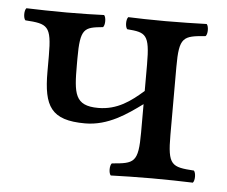

<svg xmlns="http://www.w3.org/2000/svg" viewBox="-40 -475 618 522"><g transform="rotate(5 269.5 -214.5)"><path d="M162 -307C162 -390 173 -393 224 -398C230 -404 230 -425 224 -431C200 -430 162 -429 122 -429C79 -429 45 -430 12 -431C6 -425 6 -404 12 -398C73 -394 84 -390 84 -307V-264C84 -170 105 -133 198 -133C261 -133 311 -169 352 -199V-122C352 -39 341 -36 280 -31C274 -25 274 -4 280 2C313 1 348 0 392 0C435 0 472 1 504 2C510 -4 510 -25 504 -31C443 -35 432 -39 432 -122V-307C432 -390 443 -393 504 -398C510 -404 510 -425 504 -431C470 -430 436 -429 392 -429C353 -429 313 -430 290 -431C284 -425 284 -404 290 -398C341 -394 352 -390 352 -307V-235C318 -205 282 -178 230 -178C165 -178 162 -212 162 -290Z"/></g></svg>

Font: Libertinus Math
Style: Regular
Weight: 400
Designer: Philipp H. Poll, Khaled Hosny
Foundry: Caleb Maclennan
Version: Version 7.050;RELEASE